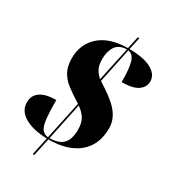

<svg xmlns="http://www.w3.org/2000/svg" viewBox="-201 -864 936 1048"><g transform="rotate(30 266.5 -340.5)"><path d="M199 -33Q108 -36 57 -67Q6 -98 6 -150Q6 -195 40.5 -218Q75 -241 139 -241Q139 -169 143.5 -126Q148 -83 161.5 -64Q175 -45 201 -42L252 -282L230 -296Q196 -318 165.5 -341Q135 -364 116.5 -397.5Q98 -431 98 -482Q98 -571 160 -626Q222 -681 336 -682L353 -760H363L346 -682Q438 -681 485.5 -654.5Q533 -628 533 -584Q533 -550 501.5 -527Q470 -504 399 -504Q399 -594 386.5 -631Q374 -668 344 -672L298 -453L332 -431Q406 -383 436 -341Q466 -299 466 -252Q466 -147 398.5 -90Q331 -33 209 -33L185 79H175ZM335 -673Q286 -672 265 -640.5Q244 -609 244 -560Q244 -521 256.5 -498.5Q269 -476 289 -459ZM211 -42Q259 -43 283 -60Q307 -77 315 -103.5Q323 -130 323 -157Q323 -201 307.5 -227.5Q292 -254 260 -276Z"/></g></svg>

Font: Noto Serif Display ExtraCondensed Black
Style: Italic
Weight: 900
Width: 2
Italic angle: -12°
Designer: Monotype Design Team
Foundry: Monotype Imaging Inc.
Version: Version 2.009